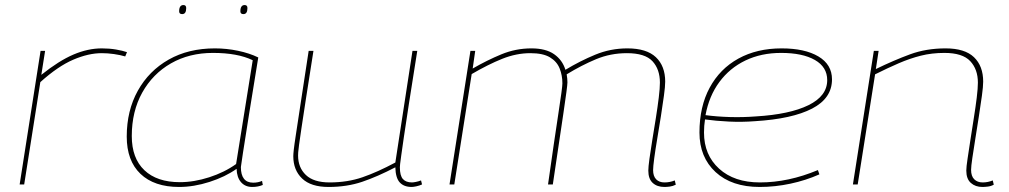

<svg xmlns="http://www.w3.org/2000/svg" viewBox="-20 -732 4005 762"><path d="M159 -530 144 -435Q214 -491 271.5 -515.5Q329 -540 384 -540Q414 -540 440.5 -535.5Q467 -531 484 -525L477 -508Q457 -514 432 -517.5Q407 -521 384 -521Q331 -521 270.5 -495Q210 -469 140 -406L76 0H58L141 -530Z M981 10Q953 10 936.5 -9Q920 -28 919 -62Q874 -30 811.5 -10Q749 10 691 10Q592 10 537.5 -42Q483 -94 483 -190Q483 -293 527 -372Q571 -451 649.5 -495.5Q728 -540 833 -540Q879 -540 924.5 -530.5Q970 -521 1005 -504Q984 -376 968.5 -279Q953 -182 944.5 -127Q936 -72 936 -69Q936 -7 985 -7Q1004 -7 1020 -14L1023 2Q1004 10 981 10ZM917 -81 983 -493Q923 -522 825 -522Q731 -522 658.5 -480.5Q586 -439 544.5 -364.5Q503 -290 503 -192Q503 -104 553 -56.5Q603 -9 694 -9Q750 -9 810.5 -28.5Q871 -48 917 -81ZM946 -676Q934 -676 934 -687Q934 -712 951 -712Q962 -712 962 -700Q962 -676 946 -676ZM703 -676Q691 -676 691 -687Q691 -712 708 -712Q719 -712 719 -700Q719 -676 703 -676Z M1284 10Q1214 10 1179 -23.5Q1144 -57 1144 -112Q1144 -120 1146 -138.5Q1148 -157 1154.5 -199Q1161 -241 1173 -320.5Q1185 -400 1205 -530H1224Q1206 -416 1194.5 -342Q1183 -268 1176.5 -224Q1170 -180 1167 -158Q1164 -136 1163.5 -127.5Q1163 -119 1163 -115Q1163 -67 1194 -37.5Q1225 -8 1288 -8Q1359 -8 1418.5 -28.5Q1478 -49 1549 -87L1617 -530H1636Q1616 -404 1603 -321Q1590 -238 1583 -189Q1576 -140 1572.5 -115.5Q1569 -91 1568 -81.5Q1567 -72 1567 -68Q1567 -35 1579 -21.5Q1591 -8 1615 -8Q1620 -8 1630.5 -10Q1641 -12 1651 -16L1655 0Q1644 5 1632 7.5Q1620 10 1614 10Q1583 10 1566.5 -8Q1550 -26 1549 -68Q1478 -31 1417.5 -10.5Q1357 10 1284 10Z M2617 10Q2588 10 2570.5 -6Q2553 -22 2553 -55Q2553 -69 2557.5 -102Q2562 -135 2569 -177.5Q2576 -220 2583 -264Q2590 -308 2594.5 -345Q2599 -382 2599 -404Q2599 -457 2569.5 -489Q2540 -521 2468 -521Q2403 -521 2345.5 -497Q2288 -473 2229 -437Q2232 -420 2232 -405Q2232 -390 2216 -282.5Q2200 -175 2174 0H2155Q2180 -177 2196 -281Q2212 -385 2212 -401Q2212 -433 2201 -460.5Q2190 -488 2162.5 -504.5Q2135 -521 2085 -521Q2029 -521 1973 -498.5Q1917 -476 1852 -438L1783 0H1764L1847 -530H1866L1856 -460Q1913 -493 1970 -516.5Q2027 -540 2089 -540Q2146 -540 2179 -517Q2212 -494 2224 -455Q2282 -490 2342.5 -515Q2403 -540 2470 -540Q2546 -540 2583 -505Q2620 -470 2620 -408Q2620 -389 2615 -352.5Q2610 -316 2603 -271Q2596 -226 2588.5 -182Q2581 -138 2576.5 -104Q2572 -70 2572 -57Q2572 -33 2584 -20.5Q2596 -8 2617 -8Q2639 -8 2658 -16L2662 1Q2650 7 2638 8.5Q2626 10 2617 10Z M3232 -40Q3178 -16 3117 -3Q3056 10 2995 10Q2884 10 2820 -49Q2756 -108 2756 -206Q2756 -309 2796.5 -384Q2837 -459 2910.5 -499.5Q2984 -540 3082 -540Q3174 -540 3228 -508Q3282 -476 3282 -417Q3282 -342 3203 -301Q3124 -260 2976 -251Q2925 -247 2873 -249.5Q2821 -252 2778 -258Q2774 -233 2774 -206Q2774 -117 2834 -62.5Q2894 -8 2996 -8Q3109 -8 3226 -57ZM3080 -522Q3001 -522 2938.5 -492Q2876 -462 2835 -406.5Q2794 -351 2780 -275Q2825 -269 2876.5 -267.5Q2928 -266 2980 -270Q3114 -278 3188.5 -314.5Q3263 -351 3263 -414Q3263 -466 3214 -494Q3165 -522 3080 -522Z M3448 -530H3467L3456 -458Q3528 -493 3592 -516.5Q3656 -540 3733 -540Q3809 -540 3845.5 -505Q3882 -470 3882 -408Q3882 -389 3877 -352.5Q3872 -316 3865 -271Q3858 -226 3851 -182.5Q3844 -139 3839 -105Q3834 -71 3834 -58Q3834 -33 3846.5 -20.5Q3859 -8 3880 -8Q3901 -8 3920 -16L3924 1Q3913 7 3900.5 8.5Q3888 10 3879 10Q3851 10 3833 -6Q3815 -22 3815 -55Q3815 -69 3820 -102Q3825 -135 3831.5 -178Q3838 -221 3845 -264.5Q3852 -308 3856.5 -345Q3861 -382 3861 -404Q3861 -457 3830.5 -489.5Q3800 -522 3728 -522Q3678 -522 3634.5 -511Q3591 -500 3547 -481Q3503 -462 3453 -437L3384 0H3365Z"/></svg>

Font: Georama Extended Thin
Style: Italic
Weight: 100
Width: 7
Italic angle: -9°
Designer: Jean-Baptiste Levee
Foundry: Production Type
Version: Version 1.000